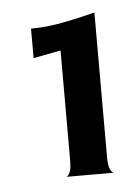

<svg xmlns="http://www.w3.org/2000/svg" viewBox="-35 -779 245 363"><g transform="rotate(-5 88.0 -597.5)"><path d="M77 -445Q80 -445 83.5 -452Q87 -459 87 -475V-684L35 -674V-730Q66 -730 100.5 -737Q135 -744 157 -750V-475Q157 -459 160.5 -452Q164 -445 168 -445Z"/></g></svg>

Font: Red Rose SemiBold
Style: Regular
Weight: 600
Designer: Jaikishan Patel
Version: Version 2.000